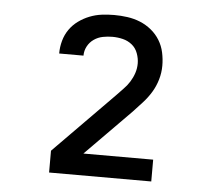

<svg xmlns="http://www.w3.org/2000/svg" viewBox="-43 -890 686 614"><g transform="rotate(5 300.0 -583.0)"><path d="M136 -323V-393L328 -588Q339 -600 350 -611Q361 -622 369.5 -635.5Q378 -649 383 -664Q388 -679 388 -695Q388 -711 382 -727.5Q376 -744 363 -754.5Q350 -765 333.5 -769Q317 -773 300 -773Q285 -773 269.5 -770Q254 -767 241 -758Q228 -749 220.5 -735Q213 -721 213 -705Q213 -705 213 -705Q213 -705 213 -705H135Q135 -705 135 -705.5Q135 -706 135 -706Q135 -726 140.5 -746Q146 -766 157.5 -782.5Q169 -799 185.5 -811Q202 -823 221 -830.5Q240 -838 260 -840.5Q280 -843 300 -843Q321 -843 342.5 -840Q364 -837 383.5 -829Q403 -821 419.5 -807.5Q436 -794 447 -776Q458 -758 462.5 -737Q467 -716 467 -695Q467 -672 460.5 -650Q454 -628 442.5 -609Q431 -590 415.5 -573Q400 -556 385 -540L384 -539L240 -393H464V-323Z"/></g></svg>

Font: Iosevka Meiseki Sans
Style: Regular
Weight: 400
Monospace: yes
Designer: Belleve Invis
Foundry: Belleve Invis
Version: Version 11.2.6; ttfautohint (v1.8.4)